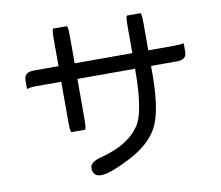

<svg xmlns="http://www.w3.org/2000/svg" viewBox="-86 -859 1172 1018"><g transform="rotate(-10 500.0 -350.0)"><path d="M653.3 -553.7V-702.1Q653.3 -754.9 661.1 -754.9Q661.1 -754.9 731.4 -754.9Q739.3 -754.9 739.3 -702.1V-553.7H878.9Q915 -553.7 930.7 -558.6Q930.7 -553.7 930.7 -510.7Q930.7 -469.7 878.9 -469.7H739.3V-415Q737.3 -218.8 691.9 -138.2Q646.5 -57.6 536.1 -1.5Q425.8 54.7 379.9 54.7Q334 54.7 334 8.8Q334 -23.4 392.6 -38.1Q541 -76.2 600.6 -161.1Q653.3 -226.6 653.3 -469.7H342.8V-251Q342.8 -197.3 335 -197.3H263.7Q255.9 -197.3 255.9 -251V-469.7H123Q85.9 -469.7 70.3 -462.9Q70.3 -469.7 70.3 -510.7Q70.3 -553.7 123 -553.7H255.9V-702.1Q255.9 -754.9 263.7 -754.9H335Q342.8 -754.9 342.8 -702.1V-553.7H653.3Z"/></g></svg>

Font: YuPearl-Regular
Style: Regular
Weight: 400
Designer: Max Yao
Foundry: Max-Everyday
Version: Version 1.011; ttfautohint (v1.8.3)